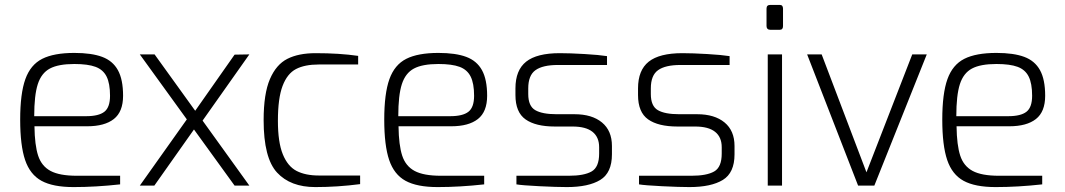

<svg xmlns="http://www.w3.org/2000/svg" viewBox="-20 -754 4328 780"><path d="M62 -268Q62 -374 83 -432.5Q104 -491 151.5 -515Q199 -539 282 -539Q352 -539 395 -523Q438 -507 459 -469Q480 -431 480 -365Q480 -300 442.5 -270.5Q405 -241 334 -241H120Q121 -164 135 -121.5Q149 -79 185.5 -59.5Q222 -40 292 -40H468V-5Q369 6 279 6Q195 6 148.5 -19.5Q102 -45 82 -104Q62 -163 62 -268ZM330 -282Q381 -282 404 -300Q427 -318 427 -365Q427 -415 413 -443Q399 -471 368 -482.5Q337 -494 282 -494Q217 -494 182.5 -475.5Q148 -457 133.5 -412Q119 -367 119 -282Z M803 -264 993 0H933L768 -228L607 0H548L739 -269L548 -533H608L773 -304L933 -532L993 -533Z M1051 -266Q1051 -373 1076.5 -432.5Q1102 -492 1147.5 -515Q1193 -538 1262 -538Q1359 -538 1435 -527V-492H1275Q1218 -492 1182.5 -473.5Q1147 -455 1128 -405Q1109 -355 1109 -263Q1109 -176 1129 -127Q1149 -78 1185 -59.5Q1221 -41 1275 -41H1443V-6Q1351 6 1261 6Q1160 6 1105.5 -53Q1051 -112 1051 -266Z M1541 -268Q1541 -374 1562 -432.5Q1583 -491 1630.5 -515Q1678 -539 1761 -539Q1831 -539 1874 -523Q1917 -507 1938 -469Q1959 -431 1959 -365Q1959 -300 1921.5 -270.5Q1884 -241 1813 -241H1599Q1600 -164 1614 -121.5Q1628 -79 1664.5 -59.5Q1701 -40 1771 -40H1947V-5Q1848 6 1758 6Q1674 6 1627.5 -19.5Q1581 -45 1561 -104Q1541 -163 1541 -268ZM1809 -282Q1860 -282 1883 -300Q1906 -318 1906 -365Q1906 -415 1892 -443Q1878 -471 1847 -482.5Q1816 -494 1761 -494Q1696 -494 1661.5 -475.5Q1627 -457 1612.5 -412Q1598 -367 1598 -282Z M2078 -5V-40H2291Q2353 -40 2383.5 -57.5Q2414 -75 2414 -130V-156Q2414 -197 2387 -218.5Q2360 -240 2306 -240H2234Q2156 -240 2115 -269Q2074 -298 2074 -368V-395Q2074 -469 2117.5 -503.5Q2161 -538 2254 -538Q2296 -538 2355 -534.5Q2414 -531 2446 -526V-490H2246Q2185 -490 2155.5 -469Q2126 -448 2126 -395V-372Q2126 -323 2154.5 -306.5Q2183 -290 2241 -290H2314Q2385 -290 2425.5 -256.5Q2466 -223 2466 -161V-127Q2466 -52 2418.5 -23Q2371 6 2283 6Q2242 6 2171.5 2.5Q2101 -1 2078 -5Z M2576 -5V-40H2789Q2851 -40 2881.5 -57.5Q2912 -75 2912 -130V-156Q2912 -197 2885 -218.5Q2858 -240 2804 -240H2732Q2654 -240 2613 -269Q2572 -298 2572 -368V-395Q2572 -469 2615.5 -503.5Q2659 -538 2752 -538Q2794 -538 2853 -534.5Q2912 -531 2944 -526V-490H2744Q2683 -490 2653.5 -469Q2624 -448 2624 -395V-372Q2624 -323 2652.5 -306.5Q2681 -290 2739 -290H2812Q2883 -290 2923.5 -256.5Q2964 -223 2964 -161V-127Q2964 -52 2916.5 -23Q2869 6 2781 6Q2740 6 2669.5 2.5Q2599 -1 2576 -5Z M3094 -648V-719Q3094 -734 3109 -734H3148Q3161 -734 3161 -719V-648Q3161 -633 3148 -633H3109Q3102 -633 3098 -637Q3094 -641 3094 -648ZM3099 -533H3157V0H3099Z M3259 -533H3318L3500 -54L3686 -533H3745L3532 0H3466Z M3808 -268Q3808 -374 3829 -432.5Q3850 -491 3897.5 -515Q3945 -539 4028 -539Q4098 -539 4141 -523Q4184 -507 4205 -469Q4226 -431 4226 -365Q4226 -300 4188.5 -270.5Q4151 -241 4080 -241H3866Q3867 -164 3881 -121.5Q3895 -79 3931.5 -59.5Q3968 -40 4038 -40H4214V-5Q4115 6 4025 6Q3941 6 3894.5 -19.5Q3848 -45 3828 -104Q3808 -163 3808 -268ZM4076 -282Q4127 -282 4150 -300Q4173 -318 4173 -365Q4173 -415 4159 -443Q4145 -471 4114 -482.5Q4083 -494 4028 -494Q3963 -494 3928.5 -475.5Q3894 -457 3879.5 -412Q3865 -367 3865 -282Z"/></svg>

Font: Exo Light
Style: Regular
Weight: 300
Designer: Natanael Gama
Foundry: Natanael Gama
Version: Version 1.500; ttfautohint (v1.6)